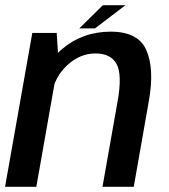

<svg xmlns="http://www.w3.org/2000/svg" viewBox="-28 -720 652 740"><path d="M-8.5 0H112L197.5 -484.5L190.5 -593H96.5ZM367 0H487.5L546 -332.5Q567.5 -455 536.2 -526.5Q505 -598 398.5 -598Q290 -598 210.2 -530Q130.5 -462 117.5 -388L170.5 -354.5Q182.5 -424 231.5 -469Q280.5 -514 340 -514Q399 -514 421.2 -473.5Q443.5 -433 425.5 -331ZM277.5 -610.5H338L455.5 -700H368.5Z"/></svg>

Font: Anybody UltraCondensed Thin Medium
Style: Italic
Weight: 500
Italic angle: -10°
Version: Version 1.111